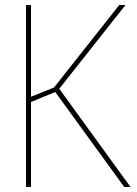

<svg xmlns="http://www.w3.org/2000/svg" viewBox="-20 -748 547 768"><path d="M84 -728H104V-361L196 -398L457 -728H482L217 -393L502 0H477L201 -380L104 -340V0H84Z"/></svg>

Font: Murecho Thin
Style: Regular
Weight: 100
Designer: Neil Summerour
Foundry: Positype
Version: Version 1.010